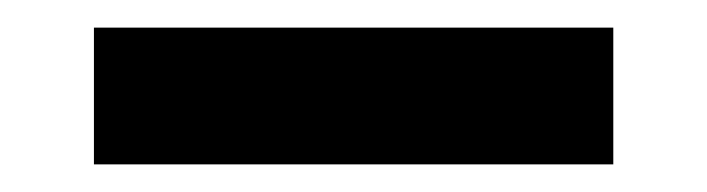

<svg xmlns="http://www.w3.org/2000/svg" viewBox="-20 -351 512 139"><path d="M48 -331H424V-232H48Z"/></svg>

Font: Taviraj
Style: Bold
Weight: 700
Designer: Katatrad Team
Foundry: CadsonDemak
Version: Version 1.001